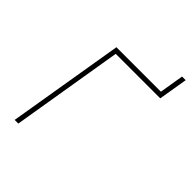

<svg xmlns="http://www.w3.org/2000/svg" viewBox="-194 -754 849 849"><g transform="rotate(45 231.0 -329.5)"><path d="M461.6 -659.1 438.9 -522.7H160.5L73.9 0H51.1L142 -545.5H420.1L438.9 -659.1Z"/></g></svg>

Font: Inter Thin  BETA
Style: Italic
Weight: 100
Italic angle: -9.39999°
Designer: Rasmus Andersson
Foundry: rsms
Version: Version 3.011;git-f93a4a705